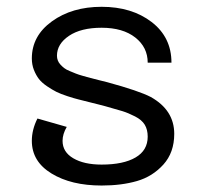

<svg xmlns="http://www.w3.org/2000/svg" viewBox="-20 -537 615 573"><path d="M283.3 -516.7Q373.3 -516.7 432.5 -471.3Q491.7 -425.8 491.7 -350H420.8Q420.8 -395.8 383.8 -425Q346.7 -454.2 283.3 -454.2Q221.7 -454.2 185.8 -430Q150 -405.8 150 -370.8Q150 -363.3 152.5 -356.7Q155 -350 160.4 -344.2Q165.8 -338.3 171.7 -333.8Q177.5 -329.2 187.9 -325Q198.3 -320.8 206.2 -317.5Q214.2 -314.2 227.9 -310.4Q241.7 -306.7 250.4 -304.2Q259.2 -301.7 275 -297.9Q290.8 -294.2 300 -291.7Q395 -265.8 430 -247.5Q500 -208.3 500 -137.5Q500 -81.7 467.5 -45.8Q435 -10 388.8 3.3Q342.5 16.7 283.3 16.7Q192.5 16.7 133.8 -19.2Q75 -55 75 -116.7Q75 -150 91.7 -183.3L179.2 -158.3Q166.7 -136.7 166.7 -116.7Q166.7 -83.3 198.8 -64.6Q230.8 -45.8 283.3 -45.8Q348.3 -45.8 384.6 -67.1Q420.8 -88.3 420.8 -129.2Q420.8 -150 412.1 -164.6Q403.3 -179.2 382.9 -189.6Q362.5 -200 345 -205.4Q327.5 -210.8 294.2 -220Q281.7 -223.3 275 -225Q267.5 -226.7 246.7 -232.1Q225.8 -237.5 213.8 -240.4Q201.7 -243.3 181.2 -250Q160.8 -256.7 148.3 -262.9Q135.8 -269.2 120.4 -279.6Q105 -290 96.2 -301.2Q87.5 -312.5 81.2 -328.3Q75 -344.2 75 -362.5Q75 -430 135 -473.3Q195 -516.7 283.3 -516.7Z"/></svg>

Font: BoonBaan
Style: Regular
Weight: 400
Designer: Sungsit Sawaiwan
Foundry: FontUni
Version: Version 2.0